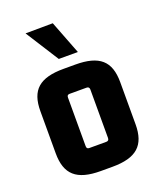

<svg xmlns="http://www.w3.org/2000/svg" viewBox="-133 -785 732 879"><g transform="rotate(-20 233.0 -345.5)"><path d="M274 -371C283 -371 288 -367 288 -357V-121C288 -111 283 -107 274 -107H192C183 -107 179 -111 179 -121V-357C179 -367 183 -371 192 -371ZM39 -137C39 -34 88 10 205 10H262C379 10 428 -34 428 -137V-342C428 -445 379 -488 262 -488H205C88 -488 39 -445 39 -342ZM97 -700 230 -701 293 -538H200Z"/></g></svg>

Font: Gemini
Style: Regular
Weight: 700
Designer: Pushpananda Ekanayake, Sol Matas, Kosala Senevirathne
Foundry: Mooniak
Version: Version 1.000;PS 1.0;hotconv 1.0.86;makeotf.lib2.5.63406